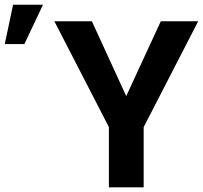

<svg xmlns="http://www.w3.org/2000/svg" viewBox="-183 -802 870 822"><path d="M357.4 -390.6 505.4 -710.9H665.5L432.1 -257.8V0H283.2V-257.8L49.8 -710.9H210.4ZM-127 -781.7H1L-78.6 -613.3H-162.6Z"/></svg>

Font: SteelSelectRoboto
Style: Roboto-Bold
Weight: 700
Designer: Google
Version: Version 2.137; 2017